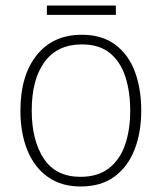

<svg xmlns="http://www.w3.org/2000/svg" viewBox="-20 -666 587 696"><path d="M492 -265Q492 -185 467.5 -123Q443 -61 394.5 -25.5Q346 10 272 10Q202 10 153 -25Q104 -60 79 -122Q54 -184 54 -265Q54 -392 113 -466Q172 -540 277 -540Q350 -540 398 -504Q446 -468 469 -406Q492 -344 492 -265ZM95 -265Q95 -158 138.5 -91.5Q182 -25 272 -25Q334 -25 374 -55.5Q414 -86 433 -140Q452 -194 452 -265Q452 -333 434.5 -387.5Q417 -442 378.5 -473.5Q340 -505 277 -505Q188 -505 141.5 -441.5Q95 -378 95 -265ZM400 -646V-612H150V-646Z"/></svg>

Font: Noto Sans Disp ExtLt
Style: Regular
Weight: 200
Designer: Monotype Design Team
Foundry: Monotype Imaging Inc.
Version: Version 2.000;GOOG;noto-source:20170915:90ef993387c0